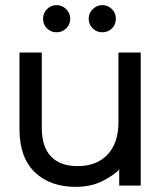

<svg xmlns="http://www.w3.org/2000/svg" viewBox="-20 -716 593 749"><path d="M529 -511V8H445V-56Q435 -40 387 -13.5Q339 13 276 13Q175 13 115.5 -44.5Q56 -102 56 -212V-511H143V-218Q143 -143 179 -105.5Q215 -68 283 -68Q357 -68 399.5 -113Q442 -158 442 -239V-511ZM148 -643Q148 -665 163.5 -680.5Q179 -696 201 -696Q222 -696 238 -680.5Q254 -665 254 -643Q254 -621 238.5 -605.5Q223 -590 201 -590Q179 -590 163.5 -605Q148 -620 148 -643ZM326 -643Q326 -665 342 -680.5Q358 -696 379 -696Q401 -696 416.5 -680.5Q432 -665 432 -643Q432 -620 416.5 -605Q401 -590 379 -590Q357 -590 341.5 -605.5Q326 -621 326 -643Z"/></svg>

Font: AtCorfu Sans
Style: AtCorfu Sans Regular
Weight: 400
Designer: Kostas Teopoulos
Foundry: Kostas Teopoulos
Version: Version 1.00 July 8, 2025, initial release